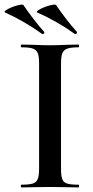

<svg xmlns="http://www.w3.org/2000/svg" viewBox="-50 -820 409 840"><path d="M293 -12Q296 -12 296 -6Q296 0 293 0Q261 0 242 -1L168 -2L96 -1Q77 0 44 0Q41 0 41 -6Q41 -12 44 -12Q78 -12 93.5 -17Q109 -22 115 -36.5Q121 -51 121 -81V-544Q121 -574 115 -588Q109 -602 93.5 -607.5Q78 -613 44 -613Q41 -613 41 -619Q41 -625 44 -625L96 -624Q140 -622 168 -622Q199 -622 243 -624L293 -625Q296 -625 296 -619Q296 -613 293 -613Q260 -613 244 -607Q228 -601 222.5 -586.5Q217 -572 217 -542V-81Q217 -50 222.5 -36Q228 -22 243.5 -17Q259 -12 293 -12ZM114 -765Q105 -769 124.5 -779.5Q144 -790 168.5 -796.5Q193 -803 196 -797Q241 -731 286 -681Q287 -680 287 -678Q287 -675 284 -672.5Q281 -670 278 -671Q200 -727 114 -765ZM-27 -765Q-36 -769 -17 -779.5Q2 -790 26.5 -796.5Q51 -803 53 -797Q73 -768 96.5 -737Q120 -706 143 -681Q144 -680 144 -678Q144 -675 141.5 -672.5Q139 -670 135 -671Q59 -726 -27 -765Z"/></svg>

Font: Cormorant Unicase SemiBold
Style: Regular
Weight: 600
Designer: Christian Thalmann (Catharsis Fonts)
Foundry: Catharsis Fonts
Version: Version 4.000